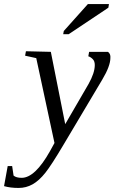

<svg xmlns="http://www.w3.org/2000/svg" viewBox="-103 -712 566 948"><path d="M25 -459 148 -456 219 -99 334 -297Q365 -352 365 -391Q365 -410 355 -420Q344 -431 333 -434L337 -456H430Q444 -446 442 -426Q442 -386 402 -319L208 7Q151 103 121 141Q90 180 58 198Q26 216 -11 216Q-52 216 -83 207L-65 108H-43L-36 155Q-23 166 4 166Q70 166 144 34L166 -6L76 -425L21 -437ZM209 -543 212 -559 331 -692H435L432 -674L236 -543Z"/></svg>

Font: Libra Serif Modern
Style: Italic
Weight: 400
Italic angle: -12°
Designer: Stefan Peev, Context Ltd
Foundry: Stefan Peev, Context Ltd
Version: Version 1.000